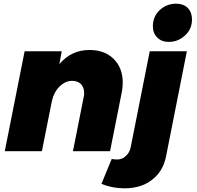

<svg xmlns="http://www.w3.org/2000/svg" viewBox="-20 -823 1071 1045"><path d="M599 -502C566 -535 522 -551 467 -551C401 -551 346 -525 303 -474L316 -544H114L6 0H208L262 -271C269 -304 283 -331 304 -352C325 -373 348 -383 373 -383C393 -383 409 -377 421 -365C432 -353 438 -337 438 -316C438 -309 437 -301 435 -292L377 0H579L643 -322C646 -337 648 -354 648 -373C648 -426 632 -469 599 -502ZM618 45C606 45 596 44 588 42L532 178C572 194 614 202 657 202C717 202 767 187 807 156C847 126 873 83 884 27L997 -544H795L691 -20C687 -1 678 14 665 26C652 39 636 45 618 45ZM1002 -780C986 -795 965 -803 939 -803C904 -803 874 -791 849 -768C824 -744 812 -715 812 -680C812 -655 820 -634 836 -619C851 -603 872 -595 898 -595C933 -595 963 -607 988 -631C1013 -654 1025 -683 1025 -718C1025 -743 1017 -764 1002 -780Z"/></svg>

Font: Argentum Sans ExtraBold
Style: Italic
Weight: 800
Italic angle: -11.3°
Designer: Julieta Ulanovsky
Foundry: Julieta Ulanovsky
Version: Version 5.001;February 15, 2019;FontCreator 11.5.0.2425 64-b